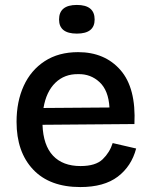

<svg xmlns="http://www.w3.org/2000/svg" viewBox="-20 -744 611 777"><path d="M305 13Q181 13 114 -58Q47 -129 47 -251Q47 -333 76 -396.5Q105 -460 161 -496.5Q217 -533 296 -533Q404 -533 467.5 -460.5Q531 -388 524 -242L152 -239Q155 -156 194.5 -114Q234 -72 306 -72Q367 -72 395.5 -99.5Q424 -127 436 -165L531 -143Q512 -71 456.5 -29Q401 13 305 13ZM297 -444Q241 -445 204 -409Q167 -373 156 -307L423 -309Q419 -378 383 -411.5Q347 -445 297 -444ZM291 -608Q219 -608 219 -665Q219 -724 291 -724Q363 -724 363 -665Q363 -608 291 -608Z"/></svg>

Font: Bricolage Grotesque 10pt Medium
Style: Regular
Weight: 500
Designer: Mathieu Triay
Foundry: Atelier Triay
Version: Version 1.000; ttfautohint (v1.8.4.7-5d5b);gftools[0.9.32]